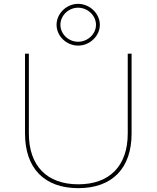

<svg xmlns="http://www.w3.org/2000/svg" viewBox="-20 -978 814 998"><path d="M386 -958C325 -958 274 -907 274 -849C274 -791 325 -741 386 -741C447 -741 499 -791 499 -849C499 -907 447 -958 386 -958ZM386 -938C436 -938 479 -897 479 -849C479 -801 436 -761 386 -761C336 -761 294 -801 294 -849C294 -897 336 -938 386 -938ZM130 -284V-699H110V-284C110 -103 211 0 387 0C563 0 664 -103 664 -284V-699H644V-284C644 -116 550 -20 387 -20C224 -20 130 -116 130 -284Z"/></svg>

Font: Montserrat Thin
Style: Regular
Weight: 250
Designer: Julieta Ulanovsky
Foundry: Julieta Ulanovsky
Version: Version 4.000